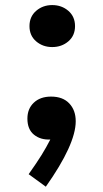

<svg xmlns="http://www.w3.org/2000/svg" viewBox="-20 -658 403 749"><path d="M95 -556.1Q95 -593.1 121 -615.7Q147.1 -638.2 183.6 -638.2Q220.6 -638.2 246.7 -615.7Q272.7 -593.1 272.7 -556.1Q272.7 -519 246.7 -496.7Q220.6 -474.4 183.6 -474.4Q147.1 -474.4 121 -496.7Q95 -519 95 -556.1ZM179.2 -281.2Q225.1 -281.2 250.2 -254.6Q275.4 -228 275.4 -185.1Q275.4 -94.7 158.7 70.3L91.8 21.5Q123 -22.5 142.1 -53.2Q161.1 -84 176.3 -113.8Q138.2 -111.8 112.5 -132.6Q86.9 -153.3 86.9 -195.3Q86.9 -233.9 112.1 -257.6Q137.2 -281.2 179.2 -281.2Z"/></svg>

Font: Pinar DS4 ExtraBold
Style: Regular
Weight: 800
Designer: Amin Abedi
Version: Version 3.000